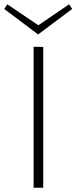

<svg xmlns="http://www.w3.org/2000/svg" viewBox="-31 -877 357 897"><path d="M126 -658H171V0H126ZM306 -835 147 -716 -11 -835 3 -857 148 -759 292 -857Z"/></svg>

Font: Ysabeau Light
Style: Regular
Weight: 300
Designer: Christian Thalmann (Catharsis Fonts)
Version: Version 0.003